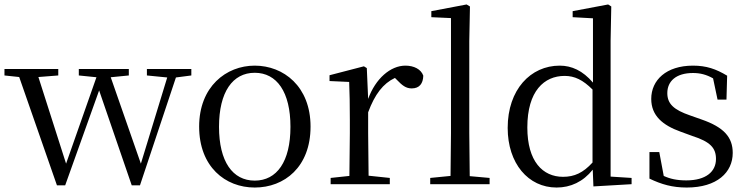

<svg xmlns="http://www.w3.org/2000/svg" viewBox="-25 -825 3348 860"><path d="M633 -487 724 -478 606 -92 471 -479 552 -487V-516H328V-487L407 -479L271 -92L147 -480L236 -487V-516H-5V-487L61 -480L230 5H267L419 -420L565 5H602L763 -478L832 -487V-516H633Z M1116 15C1249 15 1366 -77 1366 -258C1366 -438 1245 -531 1116 -531C988 -531 867 -437 867 -258C867 -78 984 15 1116 15ZM1116 -16C1017 -16 956 -101 956 -257C956 -413 1017 -499 1116 -499C1215 -499 1276 -413 1276 -257C1276 -101 1215 -16 1116 -16Z M1539 0H1721V-28L1626 -38L1624 -229V-322C1654 -403 1691 -451 1744 -476L1753 -467C1776 -443 1793 -429 1819 -429C1854 -429 1870 -451 1871 -486C1861 -515 1829 -531 1791 -531C1724 -531 1657 -473 1624 -382L1618 -520L1605 -528L1451 -488V-462L1539 -458C1541 -408 1542 -358 1542 -289V-229L1540 -37L1456 -28V0Z M1992 0H2168V-28L2079 -36L2077 -229V-641L2080 -796L2065 -805L1907 -775V-748L1995 -744V-229L1993 -37L1902 -28V0Z M2633 10 2804 0V-28L2710 -34V-644L2713 -796L2699 -805L2540 -775V-748L2631 -743V-455C2585 -509 2535 -531 2482 -531C2352 -531 2249 -424 2249 -252C2249 -93 2341 15 2468 15C2531 15 2587 -11 2630 -65ZM2629 -97C2587 -51 2548 -33 2497 -33C2406 -33 2337 -102 2337 -254C2337 -418 2413 -485 2504 -485C2549 -485 2586 -467 2629 -424Z M3051 15C3187 15 3257 -53 3257 -140C3257 -210 3218 -255 3117 -290L3066 -308C2993 -333 2964 -360 2964 -408C2964 -461 3003 -498 3079 -498C3111 -498 3139 -491 3169 -474L3189 -379H3229L3232 -486C3182 -516 3139 -531 3079 -531C2959 -531 2892 -466 2892 -382C2892 -307 2943 -264 3024 -235L3076 -216C3157 -190 3182 -162 3182 -113C3182 -56 3137 -17 3049 -17C3007 -17 2976 -24 2948 -37L2928 -144H2884V-25C2938 1 2987 15 3051 15Z"/></svg>

Font: Noto Serif CJK KR
Style: Regular
Weight: 400
Designer: Ryoko NISHIZUKA 西塚涼子 (kana & ideographs); Frank Grießhammer (Latin, Greek & Cyrillic); Wenlong ZHANG 张文龙 (bopomofo); San
Foundry: Adobe
Version: Version 2.001;hotconv 1.1.0;makeotfexe 2.6.0